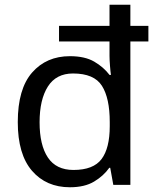

<svg xmlns="http://www.w3.org/2000/svg" viewBox="-20 -780 657 810"><path d="M275 10Q175 10 115 -59.5Q55 -129 55 -265Q55 -405 115.5 -474Q176 -543 275 -543Q338 -543 377.5 -520Q417 -497 442 -464H448Q446 -477 444 -502.5Q442 -528 442 -544V-605H229V-671H442V-760H530V-671H606V-605H530V0H458L445 -72H441Q417 -38 377 -14Q337 10 275 10ZM290 -63Q374 -63 408.5 -109Q443 -155 443 -248V-265Q443 -366 410 -418Q377 -470 288 -470Q217 -470 182 -415Q147 -360 147 -264Q147 -168 182 -115.5Q217 -63 290 -63Z"/></svg>

Font: Noto Sans Syriac Eastern
Style: Regular
Weight: 400
Designer: Patrick Giasson and the Monotype Design Team
Foundry: Monotype Imaging Inc.
Version: Version 3.001; ttfautohint (v1.8.4.7-5d5b)